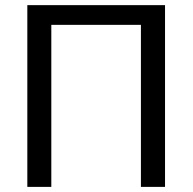

<svg xmlns="http://www.w3.org/2000/svg" viewBox="-20 -731 753 751"><path d="M625.5 0H531.2V-633.8H180.7V0H86.9V-710.9H625.5Z"/></svg>

Font: Noboto
Style: Regular
Weight: 400
Designer: Google
Version: Version 2.001101; 2014